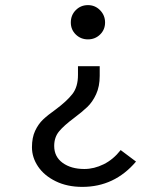

<svg xmlns="http://www.w3.org/2000/svg" viewBox="-20 -519 640 751"><path d="M391 -431Q391 -403 371.5 -384Q352 -365 324 -365Q296 -365 276.5 -384Q257 -403 257 -431Q257 -460 276.5 -479.5Q296 -499 324 -499Q352 -499 371.5 -479Q391 -459 391 -431ZM370 -222Q370 -181 356 -150.5Q342 -120 321.5 -100.5Q301 -81 269 -57Q230 -28 211 -5Q192 18 192 52Q192 94 225 118Q258 142 310 142Q348 142 385.5 123.5Q423 105 452 68L512 113Q428 212 302 212Q243 212 198 190Q153 168 129 132.5Q105 97 105 57Q105 19 117.5 -7.5Q130 -34 148.5 -51.5Q167 -69 198 -91Q241 -123 263 -151Q285 -179 285 -226V-260H370Z"/></svg>

Font: Fira Mono
Style: Regular
Weight: 400
Designer: Carrois Corporate & Edenspiekermann AG
Foundry: Carrois Corporate GbR & Edenspiekermann AG
Version: Version 3.206